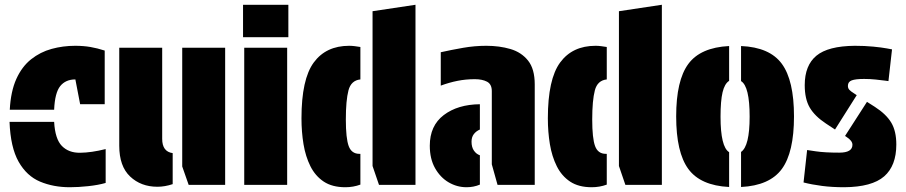

<svg xmlns="http://www.w3.org/2000/svg" viewBox="-20 -775 3798 805"><path d="M207 -315H21Q25 -392 48.5 -444Q72 -496 110.5 -526.5Q149 -557 196.5 -570Q244 -583 295 -583Q330 -583 359 -578Q388 -573 419 -563V-338H316L296 -442Q255 -442 232.5 -414Q210 -386 207 -315ZM20 -264H207Q211 -192 239.5 -163Q268 -134 315.5 -134.5Q363 -135 423 -150V-8Q392 1 350 5.5Q308 10 273 10Q204 10 148 -13.5Q92 -37 58 -97Q24 -157 20 -264Z M704 -133V-3Q671 8 640 8Q571 8 525.5 -35Q480 -78 480 -164V-575H660V-193Q660 -139 704 -133ZM744 -77V-575H924V0H771Z M1004 -575H1184V0H1004ZM999 -755H1189V-619H999Z M1542 -728 1722 -755V0H1569L1542 -79ZM1491 -578V-442Q1452 -438 1441 -396Q1430 -354 1430 -274Q1430 -195 1442 -162.5Q1454 -130 1487 -130H1491V-1Q1461 10 1428 10Q1373 10 1337.5 -13.5Q1302 -37 1281.5 -78Q1261 -119 1252.5 -170.5Q1244 -222 1244 -279Q1244 -443 1295.5 -513Q1347 -583 1444 -583Q1455 -583 1467 -581.5Q1479 -580 1491 -578Z M2042 -393Q2042 -422 2022 -432.5Q2002 -443 1971 -443Q1933 -443 1898 -436Q1863 -429 1828 -416V-556Q1873 -566 1921.5 -574.5Q1970 -583 2019 -583Q2074 -583 2120 -569.5Q2166 -556 2194 -521Q2222 -486 2222 -421V0H2066L2042 -86ZM1992 -124V-1Q1966 10 1936 10Q1896 10 1861 -10.5Q1826 -31 1804 -70Q1782 -109 1782 -164Q1782 -248 1840.5 -292.5Q1899 -337 1992 -338V-232Q1976 -225 1966.5 -212.5Q1957 -200 1957 -181Q1957 -158 1967 -143.5Q1977 -129 1992 -124Z M2575 -728 2755 -755V0H2602L2575 -79ZM2524 -578V-442Q2485 -438 2474 -396Q2463 -354 2463 -274Q2463 -195 2475 -162.5Q2487 -130 2520 -130H2524V-1Q2494 10 2461 10Q2406 10 2370.5 -13.5Q2335 -37 2314.5 -78Q2294 -119 2285.5 -170.5Q2277 -222 2277 -279Q2277 -443 2328.5 -513Q2380 -583 2477 -583Q2488 -583 2500 -581.5Q2512 -580 2524 -578Z M3087 9V-138Q3123 -162 3123 -286Q3123 -413 3087 -435V-582Q3207 -577 3258 -507.5Q3309 -438 3309 -287Q3309 -136 3258 -66.5Q3207 3 3087 9ZM3037 -137V9Q2917 3 2866 -66.5Q2815 -136 2815 -287Q2815 -438 2866 -507Q2917 -576 3037 -582V-436Q3018 -424 3009.5 -388Q3001 -352 3001 -286Q3001 -159 3037 -137Z M3572 -376 3481 -232 3443 -257Q3396 -288 3375 -324Q3354 -360 3354 -418Q3354 -501 3403 -541.5Q3452 -582 3564 -583Q3606 -583 3641.5 -579.5Q3677 -576 3698.5 -572Q3720 -568 3720 -568L3705 -435Q3705 -435 3690 -437Q3675 -439 3651.5 -441.5Q3628 -444 3603 -444Q3567 -444 3551 -438Q3535 -432 3535 -415Q3535 -405 3541 -398.5Q3547 -392 3560 -384ZM3523 -205 3615 -348 3648 -327Q3696 -296 3717 -260.5Q3738 -225 3738 -169Q3738 -80 3687 -35.5Q3636 9 3520 10Q3469 10 3426.5 4.5Q3384 -1 3349 -10L3364 -146Q3364 -146 3401 -140.5Q3438 -135 3499 -135Q3554 -135 3554 -168Q3554 -185 3529 -201Z"/></svg>

Font: Protest Guerrilla
Style: Regular
Weight: 400
Designer: Octavio Pardo
Foundry: Ashler Design
Version: Version 2.005; ttfautohint (v1.8.4.7-5d5b)